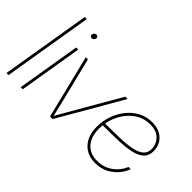

<svg xmlns="http://www.w3.org/2000/svg" viewBox="-103 -1096 1471 1471"><g transform="rotate(45 632.5 -360.5)"><path d="M166 -727.5 45.4 0H22.9L143.6 -727.5Z M176.8 0 262.2 -515.6H284.7L199.2 0ZM295.4 -649.9Q286.1 -649.9 280.5 -656.7Q274.9 -663.6 276.4 -672.9Q277.8 -682.6 285.9 -689.2Q293.9 -695.8 303.2 -695.8Q313 -695.8 318.4 -689.2Q323.7 -682.6 322.3 -672.9Q320.8 -663.6 313 -656.7Q305.2 -649.9 295.4 -649.9Z M494.6 0 367.2 -515.6H390.1L477.1 -164.1Q485.8 -128.9 494.1 -93.3Q502.4 -57.6 510.7 -22.5Q530.8 -57.6 551 -93.3Q571.3 -128.9 591.8 -164.1L794.9 -515.6H820.3L522 0Z M990.2 7.8Q903.3 7.8 853 -47.9Q802.7 -103.5 802.7 -200.2Q802.7 -261.2 822.8 -318.8Q842.8 -376.5 879.6 -422.6Q916.5 -468.8 967.3 -496.1Q1018.1 -523.4 1079.6 -523.4Q1134.3 -523.4 1170.9 -502.4Q1207.5 -481.4 1225.8 -447.8Q1244.1 -414.1 1244.1 -375.5Q1244.1 -324.2 1213.1 -295.9Q1182.1 -267.6 1126.5 -255.4Q1070.8 -243.2 995.6 -240.7Q920.4 -238.3 832.5 -238.3Q829.6 -238.3 827.1 -238.3Q825.2 -219.2 825.2 -200.2Q825.2 -113.8 868.4 -64.2Q911.6 -14.6 990.2 -14.6Q1060.5 -14.6 1114.3 -52.7Q1168 -90.8 1193.4 -152.3H1217.3Q1191.9 -83 1131.3 -37.6Q1070.8 7.8 990.2 7.8ZM830.6 -260.7Q919.4 -260.7 991.5 -262.9Q1063.5 -265.1 1115 -275.6Q1166.5 -286.1 1194.1 -309.6Q1221.7 -333 1221.7 -375.5Q1221.7 -425.3 1186.3 -463.1Q1150.9 -501 1079.6 -501Q1014.6 -501 962.6 -467.5Q910.6 -434.1 876.5 -379.4Q842.3 -324.7 830.6 -260.7Z"/></g></svg>

Font: Inter Display Thin
Style: Italic
Weight: 100
Italic angle: -9.39999°
Designer: Rasmus Andersson
Foundry: rsms
Version: Version 4.000;git-a52131595